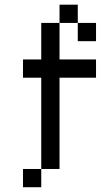

<svg xmlns="http://www.w3.org/2000/svg" viewBox="-20 -712 425 809"><path d="M153.8 -153.8H230.8V-76.9H153.8ZM153.8 -230.8H230.8V-153.8H153.8ZM153.8 -307.7H230.8V-230.8H153.8ZM153.8 -384.6H230.8V-307.7H153.8ZM153.8 -461.5H230.8V-384.6H153.8ZM153.8 -538.5H230.8V-461.5H153.8ZM76.9 -461.5H153.8V-384.6H76.9ZM230.8 -461.5H307.7V-384.6H230.8ZM153.8 -615.4H230.8V-538.5H153.8ZM230.8 -692.3H307.7V-615.4H230.8ZM307.7 -615.4H384.6V-538.5H307.7ZM153.8 -76.9H230.8V0H153.8ZM76.9 0H153.8V76.9H76.9ZM307.7 -461.5H384.6V-384.6H307.7Z"/></svg>

Font: Jacquarda Bastarda 9
Style: Regular
Weight: 400
Designer: Sarah Cadigan-Fried
Version: Version 1.000; ttfautohint (v1.8.4.7-5d5b)